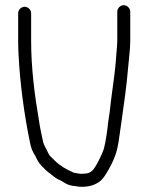

<svg xmlns="http://www.w3.org/2000/svg" viewBox="-20 -712 571 740"><path d="M50 -661V-553C50 -537.7 50.5 -520.2 51.5 -500.5C57.3 -386.8 74.3 -264.4 95 -166C99.4 -140.7 105.1 -128.8 115 -113L124 -95C128.7 -86.3 134.3 -78.7 141 -72L155 -58C161 -52 168.3 -46 177 -40C194 -25.8 197.1 -23.8 218 -14C233.8 -4.3 240.7 0.9 259 4L275 6C281 7.3 287 8 293 8C324.2 8 345.2 1.5 365 -13C375 -20.3 387 -37 401 -63C424.5 -105.3 433.2 -133.6 440 -186L447 -235C457.3 -307.4 467.9 -379.9 474 -453C476.5 -485.9 482 -520.7 482 -556V-667C482 -680.2 470.2 -692 457 -692C443.8 -692 432 -680.2 432 -667V-556C432 -540.5 430.2 -525.3 429 -510L427 -484C424 -441.9 417.9 -401.2 412.5 -360L407.5 -322C405.8 -309.3 404.3 -296 403 -282L397 -242C394.1 -211.7 388 -169.1 381 -141C376.1 -122.2 347.8 -62.8 334 -53C326.3 -46.4 317.8 -43 307 -43C302.3 -42.3 297.7 -42 293 -42C289.7 -42 286.3 -42.3 283 -43L267 -46C264.3 -46 262.3 -46.7 261 -48C235.7 -58.8 209.1 -74.9 191 -93L176 -108C172.7 -110.7 170 -114 168 -118L150 -154C148 -158 146 -165 144 -175C138.5 -202.7 134.2 -218.5 130 -249C114.1 -340.5 100 -448.5 100 -553V-661C100 -674.2 88.2 -686 75 -686C61.8 -686 50 -674.2 50 -661Z"/></svg>

Font: HoneyBee
Style: Book
Weight: 300
Foundry: Cannot Into Space Fonts
Version: Version 0.89